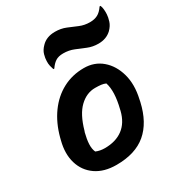

<svg xmlns="http://www.w3.org/2000/svg" viewBox="-190 -936 1005 1076"><g transform="rotate(-30 312.5 -397.5)"><path d="M362 -550Q430 -550 478 -509Q526 -468 545.5 -398.5Q565 -329 545 -242L542 -227Q515 -108 444 -48Q373 12 251 12Q171 12 118.5 -24.5Q66 -61 47.5 -123.5Q29 -186 49 -263L53 -279Q75 -362 119 -423Q163 -484 225 -517Q287 -550 362 -550ZM361 -422Q306 -422 261 -379Q216 -336 190 -243L187 -235Q177 -196 175.5 -165.5Q174 -135 184 -113Q209 -102 241 -102Q312 -102 358 -136.5Q404 -171 421 -239L423 -248Q449 -352 429 -412Q416 -418 400 -420Q384 -422 361 -422ZM522 -755Q551 -755 572 -766Q593 -777 612 -805H618Q623 -794 624.5 -778Q626 -762 625 -746Q624 -728 616.5 -704Q609 -680 587 -658Q554 -627 503 -627Q466 -627 434.5 -640Q403 -653 371.5 -666Q340 -679 303 -679Q272 -679 253 -666.5Q234 -654 218 -630H212Q208 -641 204.5 -656Q201 -671 202 -688Q202 -705 208.5 -728.5Q215 -752 236 -773Q268 -807 324 -807Q362 -807 393.5 -794Q425 -781 455.5 -768Q486 -755 522 -755Z"/></g></svg>

Font: Recursive Mn Csl St
Style: Bold Italic
Weight: 700
Italic angle: -15°
Monospace: yes
Version: Version 1.079;hotconv 1.0.112;makeotfexe 2.5.65598; ttfautoh